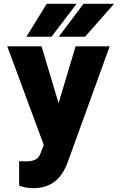

<svg xmlns="http://www.w3.org/2000/svg" viewBox="-20 -770 634 1003"><path d="M18 -528 209 -12 194 24V25C183 59 163 73 114 73C108 73 101 72 93 72H80V200C102 208 126 213 155 213C262 213 310 145 336 71L553 -528H375L286 -231L197 -528ZM118 -578H249L380 -750H224ZM287 -578H424L576 -750H416Z"/></svg>

Font: Asimov Pro
Style: Ult
Weight: 900
Designer: Google
Version: Version 2.000980; 2014